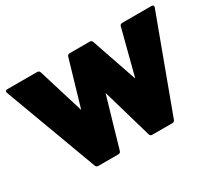

<svg xmlns="http://www.w3.org/2000/svg" viewBox="-135 -997 1407 1259"><g transform="rotate(-30 569.0 -367.0)"><path d="M289 0Q274 0 269 -14L10 -713L8 -721Q8 -734 24 -734H248Q265 -734 269 -719L375 -374L476 -719Q480 -734 496 -734H647Q663 -734 667 -719L785 -375L874 -719Q878 -734 894 -734H1114Q1130 -734 1130 -721L1128 -713L869 -14Q864 0 849 0H698Q682 0 678 -15L569 -391L460 -15Q456 0 440 0Z"/></g></svg>

Font: LINE Seed Sans TH App Heavy
Style: Regular
Weight: 900
Designer: Dalton Maag Ltd | Thai characters by Cadson Demak Co.,Ltd.
Foundry: Dalton Maag Ltd
Version: Version 1.003